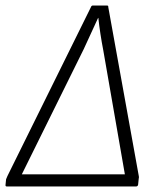

<svg xmlns="http://www.w3.org/2000/svg" viewBox="-33 -675 562 695"><path d="M-8 0Q-14 0 -13 -6L-11 -26Q-10 -29 -8.5 -32Q-7 -35 -6 -38L296 -649Q298 -655 303 -655H353Q357 -655 358 -654Q359 -653 359 -649L469 -40Q470 -37 470 -34Q470 -31 469 -27L467 -7Q466 0 459 0ZM46 -44H419L341 -492Q335 -523 330.5 -552.5Q326 -582 323 -610H322Q309 -581 296 -553.5Q283 -526 270 -497Z"/></svg>

Font: Sofia Sans Semi Condensed Light
Style: Italic
Weight: 300
Italic angle: -9°
Version: Version 4.100